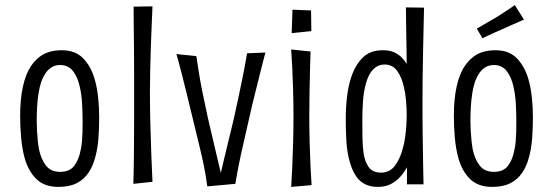

<svg xmlns="http://www.w3.org/2000/svg" viewBox="-20 -723 2169 753"><path d="M209 10Q154 10 122.5 -21Q91 -52 77 -102Q67 -138 63 -181Q59 -224 59 -270Q59 -300 61.5 -328Q64 -356 69.5 -382Q75 -408 84 -430Q101 -473 134.5 -499.5Q168 -526 222 -526Q276 -526 307 -493.5Q338 -461 352 -410Q361 -378 365 -340Q369 -302 369 -263Q369 -220 366 -180.5Q363 -141 354 -108Q345 -72 327 -45.5Q309 -19 280.5 -4.5Q252 10 209 10ZM216 -49Q253 -49 271 -72.5Q289 -96 296 -133Q300 -150 301.5 -168Q303 -186 303.5 -205.5Q304 -225 304 -244Q304 -280 302 -316Q300 -352 293 -382Q285 -420 266.5 -444Q248 -468 216 -468Q197 -468 183 -459.5Q169 -451 159 -436.5Q149 -422 142 -403Q135 -382 131 -356Q127 -330 125.5 -303Q124 -276 124 -251Q124 -232 125 -212Q126 -192 128 -173Q130 -154 133 -137Q141 -99 160 -74Q179 -49 216 -49Z M503 -2Q504 -25 504.5 -64Q505 -103 505.5 -151.5Q506 -200 506 -253Q506 -306 506 -357Q506 -396 506 -442Q506 -488 505.5 -534.5Q505 -581 504.5 -623Q504 -665 504 -697L578 -698Q577 -667 575 -625.5Q573 -584 571.5 -537Q570 -490 569 -444Q568 -398 568 -358Q568 -305 569.5 -240.5Q571 -176 573.5 -115Q576 -54 578 -10Z M672 -511 750 -503Q755 -471 760 -438.5Q765 -406 773.5 -364Q782 -322 795 -262Q802 -233 810.5 -195.5Q819 -158 828.5 -119Q838 -80 846 -45Q852 -71 859 -100Q866 -129 873 -158Q880 -187 886.5 -213.5Q893 -240 898 -262Q908 -307 915.5 -342.5Q923 -378 929 -407.5Q935 -437 940 -463Q945 -489 949 -514L1021 -517Q1021 -517 1015.5 -496.5Q1010 -476 1001 -439.5Q992 -403 980 -355.5Q968 -308 956 -254Q943 -196 933.5 -155Q924 -114 917 -79Q910 -44 903 -2L793 8Q787 -36 780 -71Q773 -106 762.5 -148.5Q752 -191 737 -254Q724 -308 712.5 -354.5Q701 -401 692 -436.5Q683 -472 677.5 -491.5Q672 -511 672 -511Z M1122 10Q1124 -18 1126 -62.5Q1128 -107 1129.5 -160Q1131 -213 1131 -266Q1131 -320 1129.5 -370.5Q1128 -421 1126 -462.5Q1124 -504 1122 -529L1198 -521Q1197 -497 1196 -456.5Q1195 -416 1194 -366.5Q1193 -317 1193 -265Q1193 -213 1194.5 -161Q1196 -109 1198 -66Q1200 -23 1202 3ZM1124 -593 1127 -685 1200 -682 1201 -601Z M1336 -256Q1336 -301 1341 -344Q1346 -387 1358 -422Q1374 -469 1403 -497.5Q1432 -526 1481 -526Q1507 -526 1524.5 -518.5Q1542 -511 1554.5 -498.5Q1567 -486 1575 -472Q1575 -493 1574.5 -522Q1574 -551 1573.5 -582.5Q1573 -614 1572.5 -643.5Q1572 -673 1572 -694L1643 -693Q1641 -602 1639.5 -535Q1638 -468 1637.5 -419.5Q1637 -371 1637 -333Q1637 -300 1637 -268.5Q1637 -237 1637.5 -206Q1638 -175 1638.5 -142.5Q1639 -110 1639.5 -75Q1640 -40 1641 0H1576V-67Q1566 -48 1550.5 -30.5Q1535 -13 1513.5 -1.5Q1492 10 1462 10Q1430 10 1408 -2.5Q1386 -15 1372.5 -38Q1359 -61 1351 -91Q1341 -126 1338.5 -169Q1336 -212 1336 -256ZM1401 -252Q1401 -216 1401.5 -182.5Q1402 -149 1406 -122Q1411 -88 1426.5 -67Q1442 -46 1474 -46Q1509 -46 1529.5 -74Q1550 -102 1560 -142Q1566 -163 1569 -185.5Q1572 -208 1573.5 -230Q1575 -252 1575 -273Q1575 -299 1572.5 -328Q1570 -357 1564 -382Q1556 -419 1538 -444.5Q1520 -470 1488 -470Q1469 -470 1454.5 -460Q1440 -450 1430.5 -433.5Q1421 -417 1415 -395Q1406 -363 1403.5 -325Q1401 -287 1401 -252Z M1910 10Q1855 10 1823.5 -21Q1792 -52 1778 -102Q1768 -138 1764 -181Q1760 -224 1760 -270Q1760 -300 1762.5 -328Q1765 -356 1770.5 -382Q1776 -408 1785 -430Q1802 -473 1835.5 -499.5Q1869 -526 1923 -526Q1977 -526 2008 -493.5Q2039 -461 2053 -410Q2062 -378 2066 -340Q2070 -302 2070 -263Q2070 -220 2067 -180.5Q2064 -141 2055 -108Q2046 -72 2028 -45.5Q2010 -19 1981.5 -4.5Q1953 10 1910 10ZM1917 -49Q1954 -49 1972 -72.5Q1990 -96 1997 -133Q2001 -150 2002.5 -168Q2004 -186 2004.5 -205.5Q2005 -225 2005 -244Q2005 -280 2003 -316Q2001 -352 1994 -382Q1986 -420 1967.5 -444Q1949 -468 1917 -468Q1898 -468 1884 -459.5Q1870 -451 1860 -436.5Q1850 -422 1843 -403Q1836 -382 1832 -356Q1828 -330 1826.5 -303Q1825 -276 1825 -251Q1825 -232 1826 -212Q1827 -192 1829 -173Q1831 -154 1834 -137Q1842 -99 1861 -74Q1880 -49 1917 -49ZM1872 -573 1850 -611Q1861 -617 1873 -624Q1885 -631 1897.5 -638.5Q1910 -646 1923 -653Q1936 -661 1949 -669.5Q1962 -678 1975 -686.5Q1988 -695 1999 -703L2035 -646Q2021 -640 2006.5 -633.5Q1992 -627 1977.5 -621Q1963 -615 1949 -608Q1935 -602 1921.5 -596Q1908 -590 1895.5 -584Q1883 -578 1872 -573Z"/></svg>

Font: Truculenta
Style: Regular
Weight: 400
Designer: Ivan Castro, Eva Sanz & Omnibus-Type Team
Foundry: Omnibus-Type
Version: Version 1.002